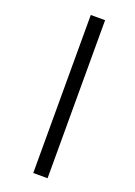

<svg xmlns="http://www.w3.org/2000/svg" viewBox="-177 -937 771 1096"><g transform="rotate(20 208.5 -389.0)"><path d="M175 -869H262V91H175Z"/></g></svg>

Font: Merriweather Light 18pt SemiBold
Style: Italic
Weight: 600
Italic angle: -7.8°
Version: Version 2.101